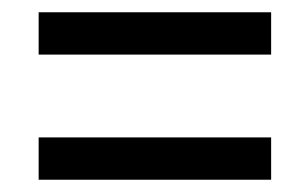

<svg xmlns="http://www.w3.org/2000/svg" viewBox="-20 -378 470 313"><path d="M43 -289V-358H422V-289ZM43 -85V-154H422V-85Z"/></svg>

Font: Smooch Sans Thin ExtraBold
Style: Regular
Weight: 800
Version: Version 1.010